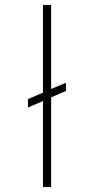

<svg xmlns="http://www.w3.org/2000/svg" viewBox="-20 -757 380 777"><path d="M154 0V-348L93 -322V-356L154 -382V-737H187V-397L247 -422V-389L187 -363V0Z"/></svg>

Font: Tomorrow ExtraLight
Style: Regular
Weight: 275
Designer: Tony de Marco, Monica Rizzolli
Foundry: Just in Type
Version: Version 2.002